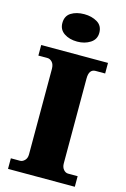

<svg xmlns="http://www.w3.org/2000/svg" viewBox="-139 -1006 704 1069"><g transform="rotate(15 213.0 -471.0)"><path d="M21 0V-61H74Q88 -61 100.5 -73.5Q113 -86 113 -108V-600Q113 -627 100.5 -640Q88 -653 74 -653H21V-714H406V-653H351Q313 -653 313 -599V-110Q313 -88 324.5 -74.5Q336 -61 351 -61H406V0ZM209 -784Q164 -784 133.5 -804.5Q103 -825 103 -863Q103 -904 133.5 -923Q164 -942 209 -942Q252 -942 284 -923Q316 -904 316 -863Q316 -825 284 -804.5Q252 -784 209 -784Z"/></g></svg>

Font: Noto Serif Ethiopic Black
Style: Regular
Weight: 900
Designer: Monotype Design Team
Foundry: Monotype Imaging Inc.
Version: Version 2.102; ttfautohint (v1.8.4.7-5d5b)